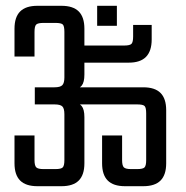

<svg xmlns="http://www.w3.org/2000/svg" viewBox="-20 -642 640 662"><path d="M315 -622H383V-553H315ZM251 -485H408Q428 -485 433.5 -491Q439 -497 439 -516V-556H503V-506Q503 -466 483.5 -446Q464 -426 424 -426H251ZM192 -622Q232 -622 251.5 -602.5Q271 -583 271 -543V-385Q271 -358 261.5 -346.5Q252 -335 235 -335V-341H474Q514 -341 533.5 -321.5Q553 -302 553 -262V-79Q553 -39 533.5 -19.5Q514 0 474 0H411Q371 0 351.5 -19.5Q332 -39 332 -79V-175H401V-90Q401 -71 407 -65Q413 -59 432 -59H453Q473 -59 478.5 -65Q484 -71 484 -90V-251Q484 -271 478.5 -276.5Q473 -282 453 -282H235V-288Q252 -288 261.5 -276.5Q271 -265 271 -238V-79Q271 -39 251.5 -19.5Q232 0 192 0H109Q69 0 49.5 -19.5Q30 -39 30 -79V-175H99V-90Q99 -71 105 -65Q111 -59 130 -59H171Q191 -59 196.5 -65Q202 -71 202 -90V-248Q202 -268 195 -275Q188 -282 168 -282H100V-341H168Q188 -341 195 -348.5Q202 -356 202 -375V-532Q202 -552 196.5 -557.5Q191 -563 171 -563H130Q111 -563 105 -557.5Q99 -552 99 -532V-447H30V-543Q30 -583 49.5 -602.5Q69 -622 109 -622Z"/></svg>

Font: Teko Light Light
Style: Regular
Weight: 300
Version: Version 2.000;gftools[0.9.28.dev9+g7d2139d.d20230707]